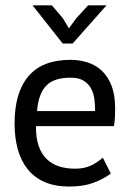

<svg xmlns="http://www.w3.org/2000/svg" viewBox="-20 -682 484 714"><path d="M34.2 0ZM392.1 -36.6Q362.3 -14.6 325.4 -1.5Q288.6 11.7 236.8 11.7Q184.6 11.7 146.5 -4.9Q108.4 -21.5 83.5 -52Q58.6 -82.5 46.4 -126Q34.2 -169.4 34.2 -223.1Q34.2 -337.9 85.9 -398.7Q137.7 -459.5 242.2 -459.5Q275.4 -459.5 305.4 -450Q335.4 -440.4 358.4 -419.2Q381.3 -397.9 394.8 -363.3Q408.2 -328.6 408.2 -278.8Q408.2 -265.6 407.5 -247.8Q406.7 -230 403.8 -212.9H113.8Q113.3 -169.4 123.8 -139.4Q134.3 -109.4 153.6 -90.6Q172.9 -71.8 199.7 -63.2Q226.6 -54.7 258.8 -54.7Q294.4 -54.7 319.3 -66.9Q344.2 -79.1 362.3 -95.7ZM333.5 -269Q334 -292.5 330.8 -314.7Q327.6 -336.9 317.9 -354.2Q308.1 -371.6 290.3 -382.3Q272.5 -393.1 243.2 -393.1Q213.4 -393.1 191.2 -386.5Q168.9 -379.9 153.6 -365Q138.2 -350.1 129.4 -326.4Q120.6 -302.7 117.7 -269ZM250 -520H213.4L101.1 -662.1H172.9L213.4 -614.7L236.3 -576.7L264.2 -614.7L307.6 -662.1H376Z"/></svg>

Font: PT Astra Sans
Style: Regular
Weight: 400
Designer: A.Korolkova, I. Chaeva
Foundry: ParaType Ltd
Version: Version 1.001; ttfautohint (v1.6)